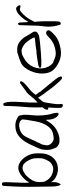

<svg xmlns="http://www.w3.org/2000/svg" viewBox="656 -1332 687 2040"><g transform="rotate(-90 1000.0 -312.5)"><path d="M49.8 -630.9Q54.7 -635.7 63.5 -635.7Q64.5 -635.7 65.4 -635.7Q76.2 -635.7 80.1 -628.9Q87.9 -612.3 80.1 -485.4Q73.2 -362.3 82 -347.7Q83 -344.7 85 -349.6Q95.7 -377.9 130.9 -410.2Q182.6 -458 227.5 -461.9Q277.3 -465.8 323.2 -421.9Q368.2 -377.9 384.8 -313.5Q390.6 -289.1 390.6 -244.1Q390.6 -200.2 384.8 -174.8Q358.4 -72.3 269.5 -46.9Q203.1 -29.3 140.6 -61.5Q124 -70.3 109.4 -83Q93.8 -95.7 87.9 -108.4Q84 -116.2 83 -108.4Q83 -103.5 85 -88.9Q85 -56.6 75.2 -34.2Q65.4 -12.7 57.6 -12.7Q51.8 -12.7 44.9 -40Q40 -60.5 38.1 -84Q37.1 -107.4 36.1 -206.1Q34.2 -288.1 34.2 -352.5Q35.2 -458 38.1 -512.7Q43 -595.7 43.9 -611.3Q45.9 -627 49.8 -630.9ZM272.5 -407.2Q253.9 -417 236.3 -417Q228.5 -417 221.7 -416Q197.3 -410.2 162.1 -384.8Q127.9 -353.5 103.5 -312.5Q90.8 -285.2 87.9 -271.5Q85 -257.8 85 -224.6Q86.9 -204.1 87.9 -195.3Q87.9 -185.5 96.7 -170.9Q105.5 -152.3 122.1 -134.8Q139.6 -117.2 155.3 -108.4Q182.6 -94.7 210.9 -91.8Q217.8 -90.8 223.6 -90.8Q244.1 -90.8 259.8 -98.6Q283.2 -109.4 294.9 -122.1Q306.6 -134.8 320.3 -163.1Q331.1 -185.5 335 -200.2Q338.9 -215.8 338.9 -252.9Q338.9 -284.2 336.9 -294.9Q335 -305.7 329.1 -323.2Q306.6 -381.8 272.5 -407.2Z M643.6 -489.3Q666 -493.2 686.5 -493.2Q724.6 -493.2 754.9 -477.5Q775.4 -467.8 785.2 -460Q794.9 -451.2 794.9 -435.5Q794.9 -418 797.9 -416Q800.8 -414.1 799.8 -383.8Q799.8 -354.5 795.9 -318.4Q789.1 -264.6 793.9 -203.1Q798.8 -141.6 811.5 -104.5Q818.4 -82 820.3 -61.5Q821.3 -51.8 821.3 -45.9Q821.3 -43.9 821.3 -43Q820.3 -39.1 815.4 -36.1Q799.8 -27.3 777.3 -54.7Q753.9 -82 749 -127.9Q746.1 -163.1 746.1 -167Q746.1 -172.9 737.3 -158.2Q736.3 -157.2 735.4 -155.3Q706.1 -107.4 674.8 -80.1Q643.6 -52.7 585.9 -32.2Q561.5 -24.4 530.3 -24.4Q509.8 -24.4 502.9 -25.4Q495.1 -27.3 484.4 -33.2Q459 -45.9 450.2 -63.5Q441.4 -81.1 430.7 -116.2Q426.8 -134.8 426.8 -156.2Q426.8 -183.6 432.6 -215.8Q436.5 -233.4 462.9 -289.1Q488.3 -345.7 505.9 -376Q563.5 -473.6 643.6 -489.3ZM718.8 -448.2Q705.1 -453.1 689.5 -453.1Q674.8 -453.1 658.2 -449.2Q621.1 -441.4 598.6 -421.9Q586.9 -413.1 577.1 -399.4Q567.4 -385.7 559.6 -368.2Q559.6 -368.2 535.2 -317.4Q531.2 -307.6 522.5 -287.1Q512.7 -267.6 509.8 -262.7Q502.9 -246.1 499 -237.3Q492.2 -227.5 489.3 -219.7Q484.4 -214.8 480.5 -191.4Q475.6 -168 475.6 -155.3Q475.6 -132.8 497.1 -110.4Q512.7 -93.8 541 -85.9Q564.5 -85.9 597.7 -92.8Q647.5 -103.5 680.7 -151.4Q714.8 -200.2 729.5 -275.4Q732.4 -293 741.2 -343.8Q750 -394.5 750 -411.1Q750 -412.1 750 -413.1Q751 -424.8 741.2 -433.6Q733.4 -443.4 718.8 -448.2Z M896.5 -618.2Q908.2 -622.1 915 -622.1Q918.9 -622.1 921.9 -618.2Q923.8 -615.2 928.7 -602.5Q943.4 -564.5 935.5 -439.5Q927.7 -317.4 929.7 -284.2Q930.7 -275.4 930.7 -256.8Q939.5 -264.6 962.9 -287.1Q1006.8 -337.9 1019.5 -354.5Q1032.2 -371.1 1064.5 -390.6Q1099.6 -417 1108.4 -422.9Q1117.2 -430.7 1120.1 -430.7Q1123 -430.7 1128.9 -438.5Q1133.8 -443.4 1142.6 -443.4Q1152.3 -444.3 1155.3 -438.5Q1158.2 -431.6 1150.4 -417Q1141.6 -402.3 1109.4 -374Q1079.1 -347.7 1069.3 -340.8Q1058.6 -333 1036.1 -308.6Q1013.7 -278.3 1011.7 -277.3Q1011.7 -275.4 1021.5 -262.7Q1030.3 -251 1037.1 -244.1Q1040 -241.2 1042 -235.4Q1043.9 -228.5 1046.9 -224.6Q1051.8 -220.7 1054.7 -216.8Q1074.2 -193.4 1107.4 -153.3Q1159.2 -90.8 1179.7 -63.5Q1200.2 -35.2 1205.1 -19.5Q1207 -13.7 1207 -9.8Q1207 -4.9 1204.1 -2Q1195.3 2.9 1190.4 2.9Q1178.7 2 1151.4 -28.3Q1124 -57.6 1109.4 -76.2Q1084 -104.5 1040 -168Q1017.6 -194.3 1000 -223.6Q994.1 -233.4 980.5 -252Q978.5 -249 971.7 -240.2Q960.9 -226.6 949.2 -213.9Q937.5 -199.2 934.6 -191.4Q931.6 -182.6 928.7 -165Q925.8 -139.6 918 -94.7Q909.2 -43 915 -8.8Q917 1 911.1 7.8Q906.2 11.7 900.4 11.7Q891.6 11.7 878.9 2Q875 -2.9 874 -11.7Q873 -21.5 873 -54.7Q874 -100.6 876 -124Q877 -130.9 877.9 -143.6Q876 -143.6 868.2 -143.6Q861.3 -143.6 857.4 -146.5Q853.5 -148.4 853.5 -155.3Q854.5 -173.8 866.2 -188.5Q871.1 -193.4 873 -196.3Q876 -200.2 878.9 -203.1Q878.9 -223.6 877.9 -262.7Q877 -340.8 884.8 -412.1Q890.6 -476.6 892.6 -547.9Q893.6 -614.3 896.5 -618.2Z M1463.9 -472.7Q1466.8 -473.6 1480.5 -473.6Q1489.3 -473.6 1502 -473.6Q1526.4 -472.7 1541 -466.8Q1556.6 -461.9 1577.1 -446.3Q1616.2 -417 1644.5 -361.3Q1654.3 -341.8 1665 -328.1Q1684.6 -299.8 1684.6 -288.1Q1684.6 -279.3 1679.7 -268.6Q1674.8 -258.8 1667 -255.9Q1656.2 -251 1651.4 -247.1Q1639.6 -238.3 1547.9 -229.5Q1325.2 -209 1305.7 -221.7Q1285.2 -237.3 1325.2 -249Q1435.5 -268.6 1460 -268.6Q1483.4 -268.6 1493.2 -271.5Q1511.7 -276.4 1596.7 -284.2Q1616.2 -288.1 1619.1 -288.1Q1626 -294.9 1601.6 -333Q1578.1 -371.1 1555.7 -391.6Q1521.5 -419.9 1485.4 -427.7Q1463.9 -427.7 1438.5 -420.9Q1405.3 -405.3 1373 -383.8Q1313.5 -336.9 1297.9 -269.5Q1281.2 -202.1 1314.5 -136.7Q1325.2 -118.2 1338.9 -104.5Q1352.5 -90.8 1358.4 -90.8Q1363.3 -90.8 1391.6 -78.1Q1417 -65.4 1442.4 -64.5Q1484.4 -62.5 1535.2 -80.1Q1585 -97.7 1628.9 -142.6Q1651.4 -163.1 1657.2 -165Q1663.1 -166 1671.9 -166Q1690.4 -165 1696.3 -149.4Q1698.2 -145.5 1698.2 -140.6Q1698.2 -135.7 1695.3 -129.9Q1690.4 -120.1 1671.9 -99.6Q1641.6 -68.4 1615.2 -51.8Q1588.9 -35.2 1544.9 -22.5Q1496.1 -8.8 1456.1 -8.8Q1440.4 -8.8 1425.8 -10.7Q1374 -17.6 1320.3 -52.7Q1276.4 -81.1 1256.8 -118.2Q1238.3 -155.3 1238.3 -211.9Q1238.3 -274.4 1267.6 -336.9Q1296.9 -399.4 1336.9 -425.8Q1354.5 -436.5 1393.6 -450.2Q1431.6 -463.9 1463.9 -472.7Z M1894.5 -475.6Q1913.1 -485.4 1926.8 -485.4Q1937.5 -485.4 1945.3 -478.5Q1954.1 -470.7 1960 -460.9Q1962.9 -453.1 1962.9 -448.2Q1962.9 -445.3 1962.9 -444.3Q1960.9 -439.5 1958 -438.5Q1956.1 -438.5 1947.3 -439.5Q1936.5 -441.4 1926.8 -444.3Q1917 -448.2 1902.3 -439.5Q1889.6 -431.6 1865.2 -407.2Q1841.8 -382.8 1828.1 -362.3Q1814.5 -342.8 1800.8 -315.4Q1795.9 -305.7 1787.1 -288.1Q1788.1 -279.3 1791 -252Q1793.9 -213.9 1793.9 -126Q1793.9 -50.8 1791 -34.2Q1789.1 -16.6 1775.4 -11.7Q1772.5 -10.7 1769.5 -10.7Q1764.6 -10.7 1760.7 -13.7Q1753.9 -18.6 1753.9 -27.3Q1753.9 -34.2 1751 -41Q1747.1 -46.9 1740.2 -87.9Q1736.3 -113.3 1736.3 -140.6Q1736.3 -173.8 1742.2 -209Q1747.1 -237.3 1749 -340.8Q1750 -424.8 1752 -444.3Q1754.9 -463.9 1764.6 -464.8Q1771.5 -465.8 1775.4 -460Q1779.3 -454.1 1780.3 -442.4Q1780.3 -420.9 1783.2 -388.7Q1785.2 -356.4 1787.1 -356.4Q1789.1 -356.4 1796.9 -371.1Q1813.5 -402.3 1841.8 -432.6Q1870.1 -463.9 1894.5 -475.6Z"/></g></svg>

Font: Yahfie
Style: Heavy
Weight: 600
Designer: Joe Palazzolo
Foundry: jozolo LLC
Version: Version 001.000